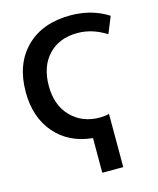

<svg xmlns="http://www.w3.org/2000/svg" viewBox="-137 -835 948 1150"><g transform="rotate(-15 336.5 -260.0)"><path d="M424 -627Q311 -627 244 -556.5Q177 -486 177 -365Q177 -245 246 -174Q315 -103 424 -103Q455 -103 482 -110V220H352V5Q206 -9 120 -108.5Q34 -208 34 -365Q34 -538 135 -639Q236 -740 411 -740Q543 -740 644 -675L602 -572Q515 -627 424 -627Z"/></g></svg>

Font: Mplus 1p Bold
Style: Bold
Weight: 700
Version: Version 1.061